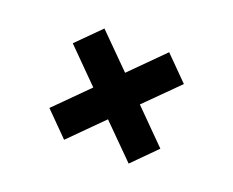

<svg xmlns="http://www.w3.org/2000/svg" viewBox="-73 -643 745 614"><g transform="rotate(20 300.0 -336.0)"><path d="M410 -525 300 -415 189.5 -525.5 110.5 -446.5 220.5 -336 111 -226.5 190 -147 299.5 -256.5 410 -146 489 -225.5 379 -336 489 -445.5Z"/></g></svg>

Font: Kode
Style: Regular
Weight: 400
Monospace: yes
Designer: Isa Ozler
Foundry: Kadena LLC
Version: Version 1.000;gftools[0.9.28]